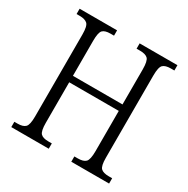

<svg xmlns="http://www.w3.org/2000/svg" viewBox="-162 -859 984 1003"><g transform="rotate(30 330.5 -357.0)"><path d="M36 0V-32H56Q88 -32 102 -46Q116 -60 116 -110V-605Q116 -655 101.5 -668.5Q87 -682 55 -682H36V-714H262V-682H241Q208 -682 194.5 -668.5Q181 -655 181 -604V-393H480V-604Q480 -655 466 -668.5Q452 -682 419 -682H398V-714H626V-682H605Q572 -682 558 -668.5Q544 -655 544 -604V-108Q544 -59 558 -45.5Q572 -32 605 -32H626V0H398V-32H419Q452 -32 466 -46Q480 -60 480 -111V-354H181V-110Q181 -60 194.5 -46Q208 -32 241 -32H262V0Z"/></g></svg>

Font: Noto Serif Bengali Condensed Light
Style: Regular
Weight: 300
Width: 3
Designer: Juan Bruce, Universal Thirst, Indian Type Foundry and the Monotype Design Team.
Foundry: Monotype Imaging Inc.
Version: Version 2.003; ttfautohint (v1.8.4.7-5d5b)